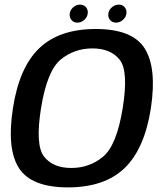

<svg xmlns="http://www.w3.org/2000/svg" viewBox="-20 -806 710 831"><path d="M274 5Q432 5 518.8 -78Q605.5 -161 633 -337.5Q659.5 -513 606 -596.8Q552.5 -680.5 394.5 -680.5Q236.5 -680.5 149.8 -597.2Q63 -514 36 -337.5Q8.5 -161.5 62.2 -78.2Q116 5 274 5ZM288.5 -79Q209.5 -79 170.8 -128.2Q132 -177.5 157.5 -337.5Q183.5 -499 242.2 -547.8Q301 -596.5 380 -596.5Q459 -596.5 498 -547.5Q537 -498.5 511 -337.5Q485 -177 426.2 -128Q367.5 -79 288.5 -79ZM315 -708Q332.5 -708 346.2 -721.2Q360 -734.5 360 -752.5Q360 -767 350.5 -776.5Q341 -786 326.5 -786Q309 -786 295.2 -773Q281.5 -760 281.5 -742Q281.5 -727.5 290.8 -717.8Q300 -708 315 -708ZM482.5 -708Q499.5 -708 513.5 -721.2Q527.5 -734.5 527.5 -752.5Q527.5 -767 518 -776.5Q508.5 -786 494 -786Q476.5 -786 462.5 -773Q448.5 -760 448.5 -742Q448.5 -727.5 458 -717.8Q467.5 -708 482.5 -708Z"/></svg>

Font: Anybody UltraCondensed Thin Medium
Style: Italic
Weight: 500
Italic angle: -10°
Version: Version 1.111